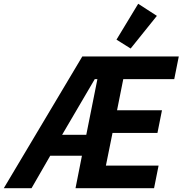

<svg xmlns="http://www.w3.org/2000/svg" viewBox="-78 -997 967 1017"><path d="M322 0 356 -172H188L89 0H-58L358 -698H869L845 -578H575L542 -413H780L756 -293H518L483 -120H762L738 0ZM438 -578H424L251 -283H379ZM753 -913 614 -740 539 -787 654 -977Z"/></svg>

Font: IBM Plex Sans Condensed
Style: Bold Italic
Weight: 700
Width: 3
Italic angle: -11.31°
Designer: Mike Abbink, Paul van der Laan, Pieter van Rosmalen
Foundry: Bold Monday
Version: Version 3.201